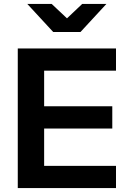

<svg xmlns="http://www.w3.org/2000/svg" viewBox="-20 -963 659 983"><path d="M573.9 0H71V-715H573.9V-601.2H206V-113.8H573.9ZM554.9 -305.1H196V-418.9H554.9ZM119.6 -943H244.4L380.5 -815H265.9L401 -943H524.9L391.9 -799H252.6Z"/></svg>

Font: Wix Madefor Display
Style: Regular
Weight: 400
Designer: Dalton Maag Ltd
Foundry: Dalton Maag Ltd
Version: Version 3.100